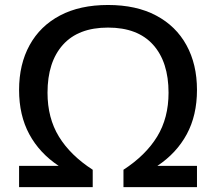

<svg xmlns="http://www.w3.org/2000/svg" viewBox="-20 -770 889 790"><path d="M58.5 0V-87.5H221.5Q142.5 -140 100.5 -217.8Q58.5 -295.5 58.5 -400Q58.5 -505.5 101.8 -584.2Q145 -663 226.8 -706.2Q308.5 -749.5 424.5 -749.5Q540.5 -749.5 622.2 -706.2Q704 -663 747.2 -584.2Q790.5 -505.5 790.5 -400Q790.5 -295.5 748.5 -217.8Q706.5 -140 627.5 -87.5H790.5V0H488V-71.5Q579.5 -131 626.5 -207.8Q673.5 -284.5 673.5 -388.5Q673.5 -515 610 -585.8Q546.5 -656.5 424.5 -656.5Q302.5 -656.5 239 -585.8Q175.5 -515 175.5 -388.5Q175.5 -284.5 222.5 -207.8Q269.5 -131 361.5 -71.5V0Z"/></svg>

Font: Encode Sans Exp Md
Style: Regular
Weight: 500
Width: 7
Designer: Multiple Designers
Foundry: Impallari Type
Version: Version 3.002; ttfautohint (v1.8.3) -l 8 -r 50 -G 200 -x 14 